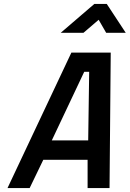

<svg xmlns="http://www.w3.org/2000/svg" viewBox="-20 -951 656 971"><path d="M287 -785 457 -931H520L616 -785H517L479 -851L402 -785ZM423 0V-143H199L130 0H18L341 -685H540L534 0ZM406 -588 242 -241H426L431 -588Z"/></svg>

Font: Titillium Web
Style: SemiBold Italic
Weight: 600
Italic angle: -13°
Version: Version 1.001;PS 57.000;hotconv 1.0.70;makeotf.lib2.5.55311